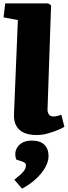

<svg xmlns="http://www.w3.org/2000/svg" viewBox="-20 -787 402 1139"><path d="M86 -668 1 -684 11 -767H265L283 -756L262 -139Q261 -123 269 -109.5Q277 -96 298 -96Q309 -96 322 -99.5Q335 -103 344 -106L362 -35Q352 -28 325 -16.5Q298 -5 264.5 4.5Q231 14 197 14Q155 14 124.5 1.5Q94 -11 77.5 -39Q61 -67 63 -110ZM111 332 65 279Q92 258 107 243.5Q122 229 128 217.5Q134 206 134 194Q134 186 129.5 181Q125 176 112 171L77 160Q66 131 74 105.5Q82 80 106 63.5Q130 47 168 47Q217 47 242.5 71Q268 95 268 139Q268 171 248.5 206Q229 241 193.5 274Q158 307 111 332Z"/></svg>

Font: Literata 18pt Black
Style: Italic
Weight: 900
Italic angle: -2°
Designer: Latin by Veronika Burian and Jose Scaglione. Greek by Irene Vlachou. Cyrillic by Vera Evstafieva
Foundry: TypeTogether
Version: Version 3.103;gftools[0.9.29]